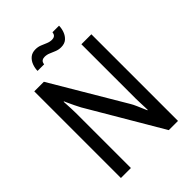

<svg xmlns="http://www.w3.org/2000/svg" viewBox="-241 -961 1075 1075"><g transform="rotate(-45 296.0 -424.0)"><path d="M70 0V-686H146L401 -255Q409 -242 418.5 -220Q428 -198 435.5 -180.5Q443 -163 443 -163L446 -164Q446 -164 445.5 -182Q445 -200 444 -222Q443 -244 443 -255V-686H522V0H449L192 -437Q184 -452 173.5 -473.5Q163 -495 155.5 -512Q148 -529 148 -529L145 -528Q145 -528 146 -511Q147 -494 148 -472.5Q149 -451 149 -437V0ZM164 -754Q164 -775 172 -797Q180 -819 197 -833.5Q214 -848 241 -848Q261 -848 278 -841Q295 -834 311.5 -827Q328 -820 345 -820Q357 -820 365.5 -826Q374 -832 376 -848H428Q428 -827 420 -805Q412 -783 395.5 -768.5Q379 -754 351 -754Q332 -754 314.5 -761Q297 -768 281 -775Q265 -782 247 -782Q235 -782 226.5 -776Q218 -770 216 -754Z"/></g></svg>

Font: Archivo Narrow
Style: Regular
Weight: 400
Designer: Hector Gatti
Foundry: Omnibus-Type
Version: Version 3.002